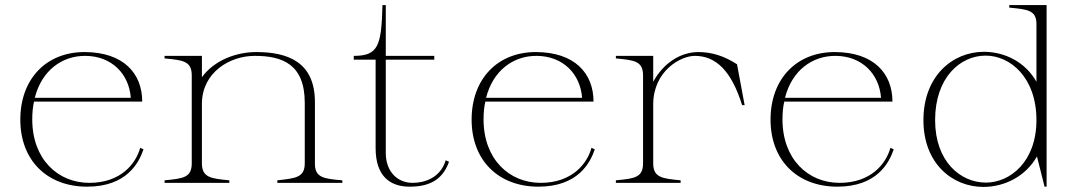

<svg xmlns="http://www.w3.org/2000/svg" viewBox="-20 -720 4246 756"><path d="M323 15C479 15 527 -79 545 -132L532 -138C515 -75 455 0 332 0C208 0 107 -93 107 -250C107 -275 109 -298 114 -320H540C540 -432 465 -514 315 -515C162 -516 60 -409 60 -249C60 -88 166 15 323 15ZM117 -335C144 -442 224 -501 317 -500C420 -499 488 -429 495 -335Z M1220 -77V-318C1220 -476 1113 -515 989 -515C910 -515 824 -483 775 -416V-500H628V-490C700 -483 735 -480 735 -423V-77C735 -20 700 -17 628 -10V0H883V-10C812 -17 775 -20 775 -77V-314C777 -435 884 -500 983 -500C1091 -500 1180 -468 1180 -315V-77C1180 -21 1144 -18 1072 -10V0H1328V-10C1256 -16 1219 -20 1220 -77Z M1373 -485H1459V-137C1459 -25 1517 15 1593 15C1664 15 1721 -7 1748 -83L1735 -89C1714 -19 1651 0 1605 0C1545 0 1499 -44 1499 -118V-485H1690V-500H1499V-700H1486C1482 -539 1469 -500 1373 -500Z M2100 15C2256 15 2304 -79 2322 -132L2309 -138C2292 -75 2232 0 2109 0C1985 0 1884 -93 1884 -250C1884 -275 1886 -298 1891 -320H2317C2317 -432 2242 -514 2092 -515C1939 -516 1837 -409 1837 -249C1837 -88 1943 15 2100 15ZM1894 -335C1921 -442 2001 -501 2094 -500C2197 -499 2265 -429 2272 -335Z M2552 -77V-310C2553 -441 2660 -500 2716 -500C2799 -500 2860 -441 2902 -306H2912L2882 -467C2832 -499 2784 -515 2730 -515C2658 -515 2591 -470 2552 -398V-500H2405V-490C2477 -483 2512 -480 2512 -423V-77C2512 -20 2477 -17 2405 -10V0H2660V-10C2589 -17 2552 -20 2552 -77Z M3277 15C3433 15 3481 -79 3499 -132L3486 -138C3469 -75 3409 0 3286 0C3162 0 3061 -93 3061 -250C3061 -275 3063 -298 3068 -320H3494C3494 -432 3419 -514 3269 -515C3116 -516 3014 -409 3014 -249C3014 -88 3120 15 3277 15ZM3071 -335C3098 -442 3178 -501 3271 -500C3374 -499 3442 -429 3449 -335Z M3852 16C3936 16 4019 -26 4063 -104L4093 15H4101V-700H3954V-690C4027 -683 4062 -680 4061 -623V-398C4018 -475 3937 -516 3854 -516C3731 -516 3616 -421 3616 -247C3616 -76 3730 16 3852 16ZM3862 -1C3762 -1 3662 -84 3662 -247C3662 -415 3761 -501 3861 -501C3957 -501 4061 -416 4061 -247C4061 -83 3957 -1 3862 -1Z"/></svg>

Font: Sprat Thin
Style: Regular
Weight: 100
Designer: Ethan Nakache
Foundry: Collletttivo
Version: Version 2.000;Glyphs 3.2 (3217)